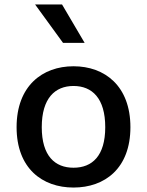

<svg xmlns="http://www.w3.org/2000/svg" viewBox="-20 -830 660 862"><path d="M565.5 -259C565.5 -444 450.5 -532.5 310 -532.5C170 -532.5 54.5 -444 54.5 -259C54.5 -74 170 12 310 12C450.5 12 565.5 -74 565.5 -259ZM452.5 -259C452.5 -129.5 393.5 -77 310 -77C227 -77 167.5 -129.5 167.5 -259C167.5 -389 227 -444 310 -444C393.5 -444 452.5 -389 452.5 -259ZM360 -637.5 258.5 -810H137.5L263 -637.5Z"/></svg>

Font: Monaspace Neon Medium
Style: Regular
Weight: 500
Designer: Riley Cran & the Lettermatic Team
Foundry: Lettermatic
Version: Version 1.200 (Monaspace Neon)